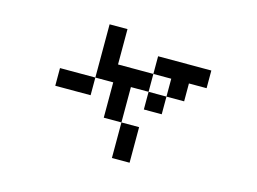

<svg xmlns="http://www.w3.org/2000/svg" viewBox="-83 -586 1166 871"><g transform="rotate(15 500.0 -150.5)"><path d="M167 -109.4V-192.4H333V-109.4ZM500 -26.4H417V-192.4H333V-442.4H417V-276.4H583V-192.4H500ZM500 -26.4H583V140.6H500ZM583 -192.4H667V-109.4H583ZM667 -192.4V-276.4H583V-359.4H833V-276.4H750V-192.4Z"/></g></svg>

Font: KH Dot Kodenmachou 12
Style: Regular
Weight: 400
Designer: Original version for X68000 by Keitarou Hiraki (http://hp.vector.co.jp/authors/VA000874/) / TrueType conversion by Homem
Version: Version 1.00.20150527